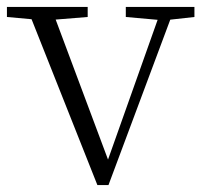

<svg xmlns="http://www.w3.org/2000/svg" viewBox="-28 -528 584 554"><path d="M253 6H285L477 -508H440L281 -60L276 -48H291L119 -508H49ZM-8 -479 91 -470H114L225 -479V-508H-8ZM335 -479 436 -470H452L533 -479V-508H335Z"/></svg>

Font: Source Han Serif TW VF
Style: Regular
Weight: 250
Designer: Ryoko NISHIZUKA 西塚涼子 (kana & ideographs); Frank Grießhammer (Latin, Greek & Cyrillic); Wenlong ZHANG 张文龙 (bopomofo); San
Foundry: Adobe
Version: Version 2.002;hotconv 1.1.0;makeotfexe 2.6.0